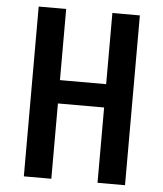

<svg xmlns="http://www.w3.org/2000/svg" viewBox="-53 -781 705 828"><g transform="rotate(5 300.0 -367.5)"><path d="M81 0V-735H200V-427H400V-735H519V0H400V-326H200V0Z"/></g></svg>

Font: Iosevka Custom Extended
Style: Bold
Weight: 700
Width: 7
Monospace: yes
Designer: Belleve Invis
Foundry: Belleve Invis
Version: Version 11.2.4; ttfautohint (v1.8.4)